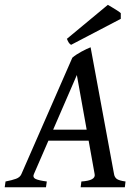

<svg xmlns="http://www.w3.org/2000/svg" viewBox="-38 -791 582 811"><path d="M186.5 -243.2H328.1L286.6 -474.1ZM336.4 -196.8H166.5L105 -55.2Q99.1 -41.5 112.3 -35.2Q125.5 -28.8 159.7 -24.4L156.2 0H-18.1L-14.6 -24.4Q13.2 -29.8 29.8 -35.9Q46.4 -42 52.2 -55.2L267.6 -547.4Q283.7 -561 306.2 -573Q328.6 -585 344.7 -591.3L443.8 -55.2Q445.8 -43 454.8 -35.6Q463.9 -28.3 492.2 -24.4L489.3 0H302.7L305.7 -24.4Q367.2 -28.3 361.8 -55.2ZM472.2 -735.4V-711.4L262.2 -601.6Q255.9 -605.5 252.2 -611.3Q248.5 -617.2 244.6 -627L417.5 -770.5Q423.3 -767.1 434.6 -760.5Q445.8 -753.9 456.8 -746.8Q467.8 -739.7 472.2 -735.4Z"/></svg>

Font: Dai Banna SIL
Style: Italic
Weight: 400
Italic angle: -11°
Designer: Victor Gaultney
Foundry: SIL International
Version: Version 4.000